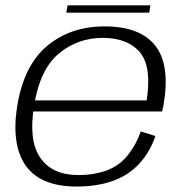

<svg xmlns="http://www.w3.org/2000/svg" viewBox="-20 -695 698 720"><path d="M267.5 4.5 275 -38.5Q175.5 -38.5 131.5 -103Q86.5 -166 107.5 -297Q129.5 -435.5 201 -494.5Q272 -553 365 -553Q461 -553 507 -496Q549 -442 530 -318.5H102.5L95 -277H588Q591 -288 593 -299.5Q619.5 -450.5 562.5 -523.5Q505.5 -596 372.5 -596Q244.5 -596 157 -523Q69.5 -450 44.5 -297.5Q21.5 -151.5 77 -73Q133 4.5 267.5 4.5ZM275 -38.5 267.5 4.5Q343.5 4.5 403 -16.5Q461.5 -37 503 -82Q543.5 -126.5 562.5 -185L508 -202Q491 -153.5 460 -114Q428.5 -74 380.5 -56Q332 -38.5 275 -38.5ZM228.5 -647.5H539.5L544 -675H233.5Z"/></svg>

Font: Anybody SemiExpanded Light
Style: Italic
Weight: 300
Width: 6
Italic angle: -10°
Version: Version 1.113;gftools[0.9.25]